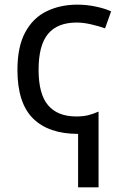

<svg xmlns="http://www.w3.org/2000/svg" viewBox="-20 -566 532 826"><path d="M313 -546Q353 -546 393 -537.5Q433 -529 458 -517L432 -444Q407 -453 373 -461Q339 -469 310 -469Q227 -469 186.5 -420Q146 -371 146 -266Q146 -161 187 -113Q228 -65 308 -65Q340 -65 362 -71Q384 -77 404 -86V240H316V10Q189 10 122 -56.5Q55 -123 55 -265Q55 -365 88.5 -427Q122 -489 180.5 -517.5Q239 -546 313 -546Z"/></svg>

Font: Noto Sans Historical
Style: Regular
Weight: 400
Designer: Monotype Design Team
Foundry: Monotype Imaging Inc.
Version: Version 2.013; ttfautohint (v1.8.4.7-5d5b)